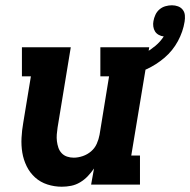

<svg xmlns="http://www.w3.org/2000/svg" viewBox="-20 -699 720 727"><path d="M214 8Q186 8 159.5 -0.5Q133 -9 113 -27Q93 -45 81 -69.5Q69 -94 64.5 -121Q60 -148 61.5 -177Q63 -206 68 -234L97 -410H63V-520H248L198 -216Q196 -203 195 -190Q194 -177 195.5 -164.5Q197 -152 201 -140Q205 -128 213.5 -119Q222 -110 234 -106Q246 -102 259 -102Q276 -102 293.5 -108Q311 -114 325 -126Q339 -138 346.5 -155Q354 -172 357 -189L393 -410H360V-520H545L477 -110H510V0H325L336 -61Q325 -45 312 -31.5Q299 -18 283 -8.5Q267 1 249.5 4.5Q232 8 214 8ZM460 -410 443 -467Q465 -472 487 -479.5Q509 -487 529.5 -498.5Q550 -510 568.5 -525.5Q587 -541 600 -561Q590 -562 581 -567Q572 -572 567 -580Q562 -588 560.5 -598.5Q559 -609 561 -619Q563 -631 568.5 -643Q574 -655 584 -663.5Q594 -672 606.5 -675.5Q619 -679 631 -679Q643 -679 654 -675Q665 -671 672 -662Q679 -653 680 -641Q681 -629 679 -617Q673 -579 653.5 -543Q634 -507 603 -480.5Q572 -454 535 -437Q498 -420 460 -410Z"/></svg>

Font: Iosevka Etoile XBdObl
Style: Regular
Weight: 800
Italic angle: -9°
Designer: Belleve Invis
Foundry: Belleve Invis
Version: Version 15.5.2; ttfautohint (v1.8.4)